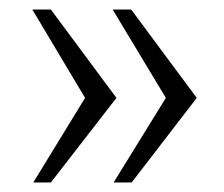

<svg xmlns="http://www.w3.org/2000/svg" viewBox="-20 -457 472 404"><path d="M159 -251 50 -73H87L225 -251L87 -437H48ZM329 -251 219 -73H257L394 -251L256 -437H217Z"/></svg>

Font: United Sans ExtraLight
Style: Regular
Weight: 200
Designer: Pablo Impallari, Rodrigo Fuenzalida (Modified by Dan O. Williams)
Version: Version 1.000;PS 001.000;hotconv 1.0.88;makeotf.lib2.5.64775